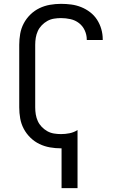

<svg xmlns="http://www.w3.org/2000/svg" viewBox="-20 -763 640 998"><path d="M300 215V8H297Q268 8 239.5 3Q211 -2 185 -14.5Q159 -27 138 -47.5Q117 -68 103.5 -93.5Q90 -119 85 -147.5Q80 -176 80 -205V-530Q80 -559 85 -587.5Q90 -616 103.5 -641.5Q117 -667 138 -687.5Q159 -708 185 -720.5Q211 -733 239.5 -738Q268 -743 297 -743Q324 -743 350.5 -739.5Q377 -736 402 -726Q427 -716 448.5 -699.5Q470 -683 484.5 -660.5Q499 -638 506.5 -612Q514 -586 514 -559V-555H431V-558Q431 -582 420.5 -605Q410 -628 390.5 -643Q371 -658 346.5 -663.5Q322 -669 297 -669Q279 -669 260.5 -666Q242 -663 226 -654Q210 -645 197 -631.5Q184 -618 176.5 -601.5Q169 -585 166 -567Q163 -549 163 -530V-205Q163 -186 166 -168Q169 -150 176.5 -133.5Q184 -117 197 -103.5Q210 -90 226 -81Q242 -72 260.5 -69Q279 -66 297 -66Q320 -66 342 -70.5Q364 -75 383 -87V215Z"/></svg>

Font: R Plex Mono
Style: Regular
Weight: 400
Monospace: yes
Designer: Belleve Invis
Foundry: Belleve Invis
Version: Version 31.8.0